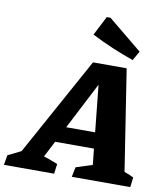

<svg xmlns="http://www.w3.org/2000/svg" viewBox="-153 -1029 973 1112"><g transform="rotate(10 333.0 -473.0)"><path d="M641 -81Q655 -76 669.5 -70Q684 -64 696 -58L689 0H345L357 -58L453 -89L398 -621L437 -614L166 -88Q187 -82 207.5 -74Q228 -66 249 -58L241 0H-54L-44 -58L33 -96L351 -674H549ZM140 -183 183 -277H539L549 -183ZM575 -727Q511 -749 449 -775.5Q387 -802 326 -833L384 -946H406L606 -782Z"/></g></svg>

Font: Piazzolla Thin Black
Style: Italic
Weight: 900
Italic angle: -11.3°
Version: Version 2.005